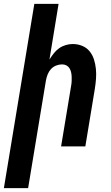

<svg xmlns="http://www.w3.org/2000/svg" viewBox="-54 -755 574 990"><path d="M-34 215 123 -735H248L201 -448Q211 -464 223 -479.5Q235 -495 250.5 -506Q266 -517 284.5 -522.5Q303 -528 321 -528Q347 -528 370 -518.5Q393 -509 408 -490.5Q423 -472 430.5 -448.5Q438 -425 440.5 -399.5Q443 -374 441 -348Q439 -322 435 -297L386 0H261L313 -314Q315 -325 315.5 -337Q316 -349 315.5 -360.5Q315 -372 312.5 -383Q310 -394 304 -403.5Q298 -413 288 -418Q278 -423 266 -423Q251 -423 235.5 -417Q220 -411 209 -399Q198 -387 192 -372Q186 -357 183 -341L91 215Z"/></svg>

Font: Iosevka Extrabold
Style: Italic
Weight: 800
Italic angle: -9°
Monospace: yes
Designer: Belleve Invis
Foundry: Belleve Invis
Version: Version 32.5.0; ttfautohint (v1.8.4)